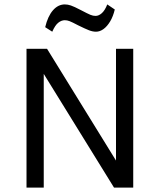

<svg xmlns="http://www.w3.org/2000/svg" viewBox="-20 -849 724 869"><path d="M100 -628H193L512 -111H505V-628H583V0H496L166 -534H178V0H100ZM216.5 -705.5 184.5 -726Q196.5 -776 219.8 -802.5Q243 -829 273.5 -829Q286.5 -829 300.8 -824.2Q315 -819.5 346.5 -803Q377 -787 389 -782Q401 -777 412.5 -777Q427 -777 441 -789.5Q455 -802 465.5 -829L499.5 -806Q492 -774.5 478.5 -752Q465 -729.5 448.5 -717.5Q432 -705.5 414.5 -705.5Q399.5 -705.5 382.8 -712Q366 -718.5 333.5 -734.5Q306 -749 295 -753.2Q284 -757.5 273.5 -757.5Q258 -757.5 243.8 -746.2Q229.5 -735 216.5 -705.5Z"/></svg>

Font: Karla ExtraLight
Style: Regular
Weight: 400
Version: Version 2.001